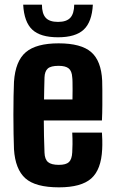

<svg xmlns="http://www.w3.org/2000/svg" viewBox="-20 -795 492 824"><path d="M233 9Q132 9 88.8 -29.8Q45.5 -68.5 40 -154.5Q39 -181.5 38.2 -220.8Q37.5 -260 37.5 -302.5Q37.5 -345 38.2 -382.8Q39 -420.5 40 -444Q46 -533 90.8 -571Q135.5 -609 231.5 -609Q328 -609 371.2 -571.5Q414.5 -534 418.5 -449Q419 -437 419.2 -408.2Q419.5 -379.5 419.2 -344Q419 -308.5 417.5 -278H168Q168 -245 168.8 -211Q169.5 -177 171 -140Q172 -111.5 186 -99.5Q200 -87.5 232.5 -87.5Q263.5 -87.5 276 -99.5Q288.5 -111.5 290 -141Q291 -155.5 291.2 -176.5Q291.5 -197.5 290 -226H417.5Q418.5 -216.5 419 -193.8Q419.5 -171 418.5 -154.5Q414.5 -67 371.5 -29Q328.5 9 233 9ZM169 -368H291Q291.5 -388.5 291.5 -408Q291.5 -427.5 291.2 -442.2Q291 -457 290 -463Q288.5 -490 275 -501.2Q261.5 -512.5 231.5 -512.5Q198 -512.5 185 -500.8Q172 -489 171 -463Q170.5 -438.5 169.8 -414.8Q169 -391 169 -368ZM229 -635Q153.5 -635 118.5 -667.8Q83.5 -700.5 79.5 -775H160Q160 -737 176 -719Q192 -701 229 -701Q265.5 -701 281.8 -718.8Q298 -736.5 298.5 -775H378.5Q374.5 -700.5 339.2 -667.8Q304 -635 229 -635Z"/></svg>

Font: Big Shoulders
Style: Bold
Weight: 700
Designer: Patric King
Foundry: XO Type Co
Version: Version 2.002